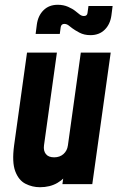

<svg xmlns="http://www.w3.org/2000/svg" viewBox="-20 -770 504 803"><path d="M147 13Q115 13 86.5 -1.5Q58 -16 43.8 -53.8Q29.5 -91.5 39 -162L93 -550H218L164 -162Q161 -139.5 171.8 -125.8Q182.5 -112 206.5 -112Q230 -112 245.5 -125.8Q261 -139.5 264 -162L318 -550H443L366 0H241L253 -84L271 -55Q251 -23 220 -5Q189 13 147 13ZM358.5 -623Q332 -623 312.2 -633.5Q292.5 -644 282 -652Q275 -657.5 266.8 -663.8Q258.5 -670 249 -670Q242.5 -670 238.8 -666.5Q235 -663 234 -657L230 -628H129L134 -667Q139 -704.5 162 -727.2Q185 -750 221.5 -750Q245.5 -750 264.8 -741.5Q284 -733 295 -724Q305 -716 313.2 -709.5Q321.5 -703 331 -703Q338 -703 341.8 -706.5Q345.5 -710 346 -716L350 -745H451L446 -706Q441 -668.5 418 -645.8Q395 -623 358.5 -623Z"/></svg>

Font: Mohave Light
Style: Bold Italic
Weight: 700
Italic angle: -8°
Version: Version 2.003